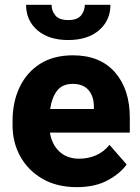

<svg xmlns="http://www.w3.org/2000/svg" viewBox="-20 -768 582 798"><path d="M299.8 9.8Q215.8 9.8 156 -25.1Q96.2 -60.1 64.2 -118.2Q32.2 -176.3 32.2 -246.6V-265.1Q32.2 -343.8 61.5 -405.5Q90.8 -467.3 146.7 -502.7Q202.6 -538.1 283.2 -538.1Q396 -538.1 457.8 -467.5Q519.5 -397 519.5 -279.3V-216.8H187.5Q195.3 -167.5 227.1 -137.9Q258.8 -108.4 309.6 -108.4Q345.7 -108.4 378.4 -122.3Q411.1 -136.2 435.1 -166L506.3 -84.5Q481.9 -48.8 429.2 -19.5Q376.5 9.8 299.8 9.8ZM282.2 -419.4Q238.3 -419.4 216.6 -390.1Q194.8 -360.8 188.5 -314.9H370.1V-326.7Q369.6 -368.2 347.7 -393.8Q325.7 -419.4 282.2 -419.4ZM332.5 -748H439Q439 -683.1 391.6 -642.3Q344.2 -601.6 263.7 -601.6Q182.6 -601.6 135.5 -642.3Q88.4 -683.1 88.4 -748H194.3Q194.3 -723.1 210 -703.9Q225.6 -684.6 263.7 -684.6Q301.3 -684.6 316.9 -703.9Q332.5 -723.1 332.5 -748Z"/></svg>

Font: Vazirmatn UI FD ExtraBold
Style: Regular
Weight: 800
Designer: Saber Rastikerdar
Foundry: Saber Rastikerdar
Version: Version 33.003